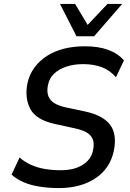

<svg xmlns="http://www.w3.org/2000/svg" viewBox="-20 -950 664 979"><path d="M280 9Q228 9 181 1.5Q134 -6 98 -22Q62 -38 39 -60L80 -147Q104 -125 137 -110Q170 -95 208.5 -88.5Q247 -82 289 -82Q337 -82 371 -94.5Q405 -107 426.5 -129.5Q448 -152 454 -182Q462 -218 453 -240Q444 -262 421 -275Q398 -288 360 -296L259 -318Q164 -339 134.5 -394.5Q105 -450 120 -526Q130 -571 156 -606Q182 -641 220.5 -665.5Q259 -690 307.5 -702Q356 -714 412 -714Q483 -714 532.5 -695.5Q582 -677 612 -642L571 -556Q542 -591 500 -607Q458 -623 403 -623Q357 -623 319 -610.5Q281 -598 256.5 -575Q232 -552 225 -518Q215 -473 235 -444.5Q255 -416 313 -403L412 -382Q506 -362 542 -313Q578 -264 560 -179Q550 -134 526.5 -99.5Q503 -65 466 -40.5Q429 -16 382.5 -3.5Q336 9 280 9ZM370 -765 286 -930H363L427 -823L528 -930H603L460 -765Z"/></svg>

Font: Nunito Sans 7pt SemiCondensed SemiBold
Style: Italic
Weight: 600
Width: 4
Italic angle: -9°
Designer: Vernon Adams
Foundry: Vernon Adams
Version: Version 3.101;gftools[0.9.27]